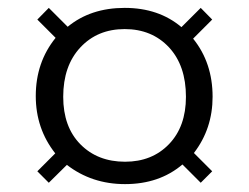

<svg xmlns="http://www.w3.org/2000/svg" viewBox="-20 -741 624 482"><path d="M293.9 -278.8Q210.4 -278.8 147.9 -327.1L102.5 -282.2L73.7 -311L118.7 -356Q69.8 -418 69.8 -500Q69.8 -584.5 119.6 -646L73.7 -691.9L102.5 -721.2L149.9 -673.8Q207.5 -721.2 293 -721.2Q378.4 -721.2 435.5 -672.9L483.9 -721.2L512.7 -691.9L464.8 -644Q513.7 -583.5 513.7 -498Q513.7 -418 466.8 -356.9L512.7 -311L483.9 -282.2L438 -328.1Q379.9 -278.8 293.9 -278.8ZM293.9 -335Q361.8 -335 404.3 -379.2Q446.8 -423.3 446.8 -498Q446.8 -576.2 404.3 -622.1Q361.3 -668 293 -668Q224.6 -668 181.6 -621.8Q138.7 -575.7 138.7 -498Q138.7 -422.4 181.9 -378.7Q225.1 -335 293.9 -335Z"/></svg>

Font: Trocchi
Style: Regular
Weight: 400
Designer: Vernon Adams
Foundry: Vernon Adams
Version: Version 1.101; ttfautohint (v1.8.4.7-5d5b);gftools[0.9.27]